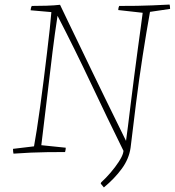

<svg xmlns="http://www.w3.org/2000/svg" viewBox="-20 -666 765 841"><path d="M552 -19Q545 30 513.5 73Q482 116 435 155L421 138Q422 137 422.5 135.5Q423 134 423 133Q444 114 464.5 90Q485 66 500 43Q515 20 519 5Q520 0 521 -5Q450 -149 379 -299.5Q308 -450 232 -597Q220 -519 210 -438Q200 -357 188.5 -258.5Q177 -160 161 -30L268 -19Q268 -10 265 0Q222 0 186.5 0.5Q151 1 115.5 2.5Q80 4 39 7Q37 -2 37 -14L129 -25Q134 -51 141 -96.5Q148 -142 156 -199Q164 -256 171.5 -317Q179 -378 186 -435.5Q193 -493 198 -539.5Q203 -586 205 -613L114 -621Q115 -633 119 -640Q150 -640 183.5 -641Q217 -642 243 -645Q255 -619 277 -574Q299 -529 326 -472.5Q353 -416 382.5 -355Q412 -294 440.5 -235.5Q469 -177 493 -128.5Q517 -80 532 -49Q535 -69 540.5 -113Q546 -157 553 -214.5Q560 -272 568 -333Q576 -394 583.5 -450.5Q591 -507 597 -549.5Q603 -592 605 -610L498 -622Q498 -632 502 -640Q545 -640 579.5 -640.5Q614 -641 648 -642.5Q682 -644 723 -646Q724 -642 724.5 -637Q725 -632 725 -627L637 -614Q621 -525 605 -422Q589 -319 576 -215Q563 -111 552 -19Z"/></svg>

Font: Labrada ExtraLight
Style: Italic
Weight: 200
Italic angle: -7°
Designer: Mercedes Jáuregui
Foundry: Omnibus-Type Team
Version: Version 1.000; ttfautohint (v1.8.4.7-5d5b)